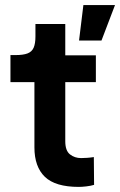

<svg xmlns="http://www.w3.org/2000/svg" viewBox="-20 -721 471 753"><path d="M290 -562 307 -701H431L378 -562ZM289 12Q197 12 156 -27.5Q115 -67 115 -143V-399H21V-505H41Q71 -505 88 -511.5Q105 -518 112 -534Q119 -550 119 -578V-627H236V-504H356V-399H236V-167Q236 -130 254.5 -115.5Q273 -101 298 -101Q308 -101 322 -102Q336 -103 348 -105L349 4Q336 8 318.5 10Q301 12 289 12Z"/></svg>

Font: Inclusive Sans SemiBold
Style: Regular
Weight: 600
Designer: Olivia King
Foundry: Olivia King
Version: Version 2.004